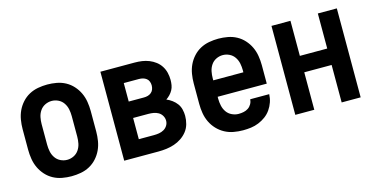

<svg xmlns="http://www.w3.org/2000/svg" viewBox="-60 -802 2120 1084"><g transform="rotate(-15 1000.0 -260.0)"><path d="M250 8Q223 8 195.5 3Q168 -2 144 -15Q120 -28 101.5 -48.5Q83 -69 71.5 -93.5Q60 -118 55.5 -145.5Q51 -173 51 -200V-320Q51 -347 55.5 -374.5Q60 -402 71.5 -426.5Q83 -451 101.5 -471.5Q120 -492 144 -505Q168 -518 195.5 -523Q223 -528 250 -528Q277 -528 304.5 -523Q332 -518 356 -505Q380 -492 398.5 -471.5Q417 -451 428.5 -426.5Q440 -402 444.5 -374.5Q449 -347 449 -320V-200Q449 -173 444.5 -145.5Q440 -118 428.5 -93.5Q417 -69 398.5 -48.5Q380 -28 356 -15Q332 -2 304.5 3Q277 8 250 8ZM250 -88Q270 -88 288.5 -97Q307 -106 318.5 -123Q330 -140 334 -160Q338 -180 338 -200V-320Q338 -340 334 -360Q330 -380 318.5 -397Q307 -414 288.5 -423Q270 -432 250 -432Q230 -432 211.5 -423Q193 -414 181.5 -397Q170 -380 166 -360Q162 -340 162 -320V-200Q162 -180 166 -160Q170 -140 181.5 -123Q193 -106 211.5 -97Q230 -88 250 -88Z M559 0V-520H759Q781 -520 802 -517Q823 -514 843 -506Q863 -498 880 -485Q897 -472 908.5 -454Q920 -436 925 -415Q930 -394 930 -373Q930 -358 927.5 -343Q925 -328 918 -315Q911 -302 900.5 -291Q890 -280 878 -272Q895 -265 910.5 -253.5Q926 -242 937 -227Q948 -212 952.5 -193Q957 -174 957 -156Q957 -132 950.5 -108.5Q944 -85 929.5 -66.5Q915 -48 895 -34.5Q875 -21 852.5 -13.5Q830 -6 806.5 -3Q783 0 759 0ZM670 -316H759Q771 -316 782 -319Q793 -322 802 -329.5Q811 -337 815 -348Q819 -359 819 -371Q819 -382 815 -393Q811 -404 802 -411Q793 -418 782 -421Q771 -424 759 -424H670ZM670 -96H759Q774 -96 789 -98.5Q804 -101 817 -108.5Q830 -116 838 -129Q846 -142 846 -157Q846 -173 838 -186.5Q830 -200 817 -207.5Q804 -215 789 -217.5Q774 -220 759 -220H670Z M1252 8Q1225 8 1197.5 3Q1170 -2 1146 -15Q1122 -28 1103 -48Q1084 -68 1072 -93Q1060 -118 1055.5 -145.5Q1051 -173 1051 -200V-320Q1051 -347 1055.5 -374.5Q1060 -402 1071.5 -426.5Q1083 -451 1101.5 -471.5Q1120 -492 1144 -505Q1168 -518 1195.5 -523Q1223 -528 1250 -528Q1277 -528 1304.5 -523Q1332 -518 1356 -505Q1380 -492 1398.5 -471.5Q1417 -451 1428.5 -426.5Q1440 -402 1444.5 -374.5Q1449 -347 1449 -320V-212H1162V-200Q1162 -180 1166.5 -159.5Q1171 -139 1182.5 -122.5Q1194 -106 1213 -97Q1232 -88 1252 -88Q1267 -88 1281.5 -91Q1296 -94 1308 -102Q1320 -110 1327.5 -123Q1335 -136 1336 -151H1447Q1446 -127 1438.5 -105Q1431 -83 1417.5 -63.5Q1404 -44 1385 -30Q1366 -16 1344 -7Q1322 2 1299 5Q1276 8 1252 8ZM1162 -308H1338V-320Q1338 -340 1334 -360Q1330 -380 1318.5 -397Q1307 -414 1288.5 -423Q1270 -432 1250 -432Q1230 -432 1211.5 -423Q1193 -414 1181.5 -397Q1170 -380 1166 -360Q1162 -340 1162 -320Z M1559 0V-520H1670V-315H1830V-520H1941V0H1830V-219H1670V0Z"/></g></svg>

Font: Iosevka Curly
Style: Bold
Weight: 700
Monospace: yes
Designer: Belleve Invis
Foundry: Belleve Invis
Version: Version 22.1.2; ttfautohint (v1.8.4)